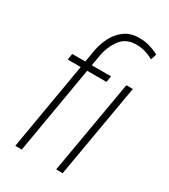

<svg xmlns="http://www.w3.org/2000/svg" viewBox="-187 -850 827 939"><g transform="rotate(30 226.5 -380.0)"><path d="M91.3 0H54.7L155.8 -591.3Q163.1 -635.3 182.6 -673.8Q202.1 -712.4 235.8 -736.8Q269.5 -761.2 319.3 -760.3Q349.1 -760.3 376.2 -752.4Q403.3 -744.6 428.7 -731L418 -697.8Q395 -711.4 370.8 -718.3Q346.7 -725.1 319.3 -725.1Q261.7 -724.6 231.7 -683.3Q201.7 -642.1 192.4 -590.8ZM290.5 -528.3 284.7 -493.7H65.9L71.3 -528.3ZM413.6 -528.3 322.3 0H285.6L377 -528.3Z"/></g></svg>

Font: Roboto Condensed ExtraLight
Style: Italic
Weight: 250
Italic angle: -12°
Designer: Christian Robertson
Foundry: Google
Version: Version 3.008; 2023